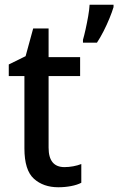

<svg xmlns="http://www.w3.org/2000/svg" viewBox="-20 -780 499 810"><path d="M252 -75Q270 -75 289 -78.5Q308 -82 323 -88V-9Q306 0 280 5Q254 10 226 10Q163 10 123 -26Q83 -62 83 -154V-459H17V-508L88 -543L120 -660H185V-539H318V-459H185V-157Q185 -75 252 -75ZM459 -750Q453 -730 442 -703Q431 -676 417 -648.5Q403 -621 389 -600H330V-612Q335 -629 341 -656Q347 -683 352 -711.5Q357 -740 358 -760H459Z"/></svg>

Font: Noto Sans Gurmukhi SemiCondensed Medium
Style: Regular
Weight: 500
Width: 4
Designer: Jelle Bosma - Monotype Design Team
Foundry: Monotype Imaging Inc.
Version: Version 2.004; ttfautohint (v1.8.4.7-5d5b)